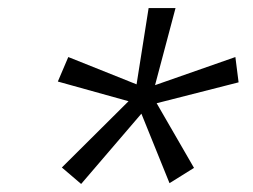

<svg xmlns="http://www.w3.org/2000/svg" viewBox="-20 -740 630 478"><path d="M124 -537 150 -598 320 -530 350 -720H417L366 -528L566 -598L574 -535L370 -483L463 -322L402 -284L332 -457L182 -282L134 -323L300 -488Z"/></svg>

Font: Radio Canada Condensed Light
Style: Italic
Weight: 300
Width: 3
Italic angle: -12°
Designer: Charles Daoud, Etienne Aubert Bonn, Alexandre Saumier Demers, Jacques Le Bailly
Foundry: Radio-Canada
Version: Version 2.104; ttfautohint (v1.8.4.7-5d5b);gftools[0.9.28.de